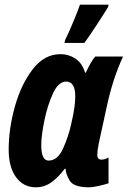

<svg xmlns="http://www.w3.org/2000/svg" viewBox="-20 -789 545 819"><path d="M340 -606Q360 -633 392 -682Q424 -731 441 -759L443 -769H321Q314 -747 292 -694.5Q270 -642 258 -619L255 -606ZM256 -69H260Q260 -48 277 -19Q294 10 360 10Q374 10 399 4.5Q424 -1 443 -7V-117Q426 -108 413 -108Q395 -108 395 -129Q395 -145 401 -176L435 -332Q461 -454 505 -548H386Q367 -525 346 -479H343Q330 -521 301 -539.5Q272 -558 238 -558Q169 -558 119.5 -493.5Q70 -429 43.5 -334.5Q17 -240 17 -151Q17 -76 48.5 -33Q80 10 133 10Q170 10 200 -12Q230 -34 256 -69ZM156 -171Q156 -209 169 -273.5Q182 -338 205.5 -389.5Q229 -441 262 -441Q301 -441 301 -378Q301 -358 297.5 -331Q294 -304 283 -257Q272 -207 249 -155.5Q226 -104 187 -104Q156 -104 156 -171Z"/></svg>

Font: Noto Sans UI Condensed ExtraBold
Style: Italic
Weight: 800
Width: 3
Designer: Monotype Design Team
Foundry: Monotype Imaging Inc.
Version: 1.001